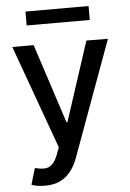

<svg xmlns="http://www.w3.org/2000/svg" viewBox="-61 -772 689 1021"><g transform="rotate(-5 283.5 -261.0)"><path d="M138.7 204.6Q91.3 204.6 65.9 192.9L91.8 106Q121.1 113.8 143.6 113Q166 112.3 183.8 95.5Q201.7 78.6 214.8 43.5L228 7.3L28.3 -545.4H142.1L280.3 -122.1H285.6L423.8 -545.4L538.6 -544.4L313 72.8Q288.6 138.2 246.1 171.4Q203.6 204.6 138.7 204.6ZM451.2 -727.1V-652.8H114.3V-727.1Z"/></g></svg>

Font: Karasuma Gothic
Style: Regular
Weight: 500
Designer: Rasmus Andersson / Ryoko Nishizuka
Foundry: Genbu
Version: Version 1.00